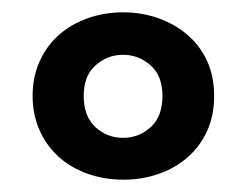

<svg xmlns="http://www.w3.org/2000/svg" viewBox="-20 -641 400 312"><path d="M328 -485Q328 -453 316.5 -428Q305 -403 285 -385.5Q265 -368 238 -358.5Q211 -349 181 -349Q149 -349 121.5 -359Q94 -369 74.5 -387Q55 -405 44 -430Q33 -455 33 -485Q33 -516 44.5 -541.5Q56 -567 76 -584.5Q96 -602 123 -611.5Q150 -621 180 -621Q210 -621 237 -611.5Q264 -602 284.5 -584.5Q305 -567 316.5 -542Q328 -517 328 -485ZM180 -552Q155 -552 135.5 -535Q116 -518 116 -485Q116 -452 135 -434.5Q154 -417 180 -417Q206 -417 225 -434.5Q244 -452 244 -485Q244 -518 224.5 -535Q205 -552 180 -552Z"/></svg>

Font: Baloo Bhai 2 Medium
Style: Regular
Weight: 500
Designer: Supriya Tembe, Noopur Datye and Ek Type
Foundry: Ek Type
Version: Version 1.640;PS 1.000;hotconv 16.6.51;makeotf.lib2.5.65220;